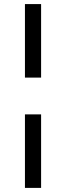

<svg xmlns="http://www.w3.org/2000/svg" viewBox="-20 -770 323 940"><path d="M102.1 -750H181.2V-390.1H102.1ZM102.1 -210H181.2V149.9H102.1Z"/></svg>

Font: Oakes Grotesk
Style: SemiBold Italic
Weight: 600
Designer: Samuel Oakes
Foundry: Samuel Oakes
Version: Version 1.0 | wf-rip DC20170320